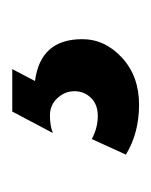

<svg xmlns="http://www.w3.org/2000/svg" viewBox="14 -54 252 321"><g transform="rotate(-90 140.5 106.0)"><path d="M235 117Q235 155 204 183.5Q173 212 125.5 212Q78 212 42 190L68 133Q87 143 106.5 143Q126 143 137 131.5Q148 120 148 104Q148 88 136.5 75.5Q125 63 107.5 63Q90 63 78 68L114 0H185L165 38Q235 47 235 117Z"/></g></svg>

Font: Montreal
Style: Regular
Weight: 400
Designer: Julieta Ulanovsky, usr_local_share
Foundry: Julieta Ulanovsky, usr_local_share
Version: Version 2.001